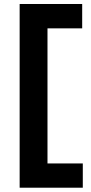

<svg xmlns="http://www.w3.org/2000/svg" viewBox="-20 -794 447 938"><path d="M76 123V-774.5H381.5V-655.5H212V4.5H384.5V123Z"/></svg>

Font: Heraclito
Style: Bold
Weight: 700
Designer: Kostas Bartsokas (font) & Cristiano Sobral (main changes)
Foundry: Kostas Bartsokas (font) & Cristiano Sobral (main changes)
Version: Version 1.00;July 8, 2020;FontCreator 13.0.0.2655 64-bit